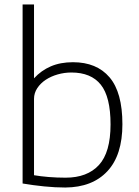

<svg xmlns="http://www.w3.org/2000/svg" viewBox="-20 -828 619 858"><path d="M272 10Q227 10 177.5 5Q128 0 81 -8V-808H132V-478Q164 -513 207 -531.5Q250 -550 306 -550Q412 -550 469.5 -482.5Q527 -415 527 -273Q527 -135 460 -63Q393 9 272 10ZM273 -34Q370 -34 422 -90.5Q474 -147 474 -272Q474 -395 430.5 -449.5Q387 -504 299 -504Q268 -504 238 -495.5Q208 -487 184.5 -471.5Q161 -456 146.5 -434Q132 -412 132 -386V-45Q161 -40 197.5 -37Q234 -34 273 -34Z"/></svg>

Font: Encode Sans Normal
Style: ExtraLight
Weight: 200
Designer: Pablo Impallari, Andres Torresi
Foundry: Pablo Impallari, Andres Torresi
Version: Version 1.000; ttfautohint (v1.00) -l 8 -r 50 -G 200 -x 14 -